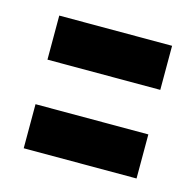

<svg xmlns="http://www.w3.org/2000/svg" viewBox="-55 -414 380 383"><g transform="rotate(15 134.5 -222.0)"><path d="M24 -176H257V-85H24ZM24 -359H257V-268H24Z"/></g></svg>

Font: Fundamental  Brigade Condensed
Style: Regular
Weight: 400
Width: 3
Designer: Peter Wiegel, original typeface by Carl Albert Fahrenwaldt 1901
Foundry: Peter Wiegel
Version: Version 0.000 2012 initial release